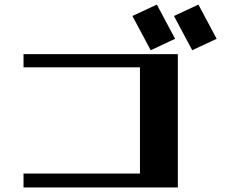

<svg xmlns="http://www.w3.org/2000/svg" viewBox="-20 -818 1040 841"><path d="M667 -798 747 -648 640 -598 560 -748ZM849 -798 929 -648 822 -598 742 -748ZM83 -581H759V3H83V-58H593V-523H83Z"/></svg>

Font: Cafe24 ClassicType
Style: Regular
Weight: 400
Designer: Cafe24 thkim, hmlim, mnelim & 4IR
Foundry: Cafe24
Version: Version 1.000